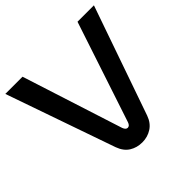

<svg xmlns="http://www.w3.org/2000/svg" viewBox="-180 -865 1042 1042"><g transform="rotate(-45 341.0 -344.0)"><path d="M341 12Q300 12 268 -8Q236 -28 220 -72L1 -700H133L319 -121Q327 -100 341 -100Q356 -100 363 -121L555 -700H681L462 -72Q447 -30 414.5 -9Q382 12 341 12Z"/></g></svg>

Font: MuseoModerno Medium
Style: Regular
Weight: 500
Designer: Pablo Cosgaya, Héctor Gatti, Marcela Romero, and the Authors of The MuseoModerno Project.
Foundry: Omnibus-Type Team
Version: Version 1.001